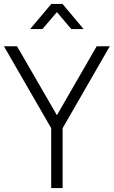

<svg xmlns="http://www.w3.org/2000/svg" viewBox="-20 -955 578 975"><path d="M133 -807.5 240.5 -935H297.5L404.5 -807.5H342L269 -893.5L195.5 -807.5ZM240 0V-304L0 -720H66.5L269 -370L471 -720H537.5L298 -304V0Z"/></svg>

Font: Manrope ExtraLight Light
Style: Regular
Weight: 300
Version: Version 4.504